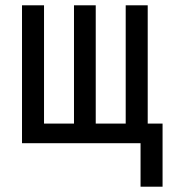

<svg xmlns="http://www.w3.org/2000/svg" viewBox="-20 -540 640 724"><path d="M510 164V0H63V-520H146V-74H259V-520H341V-74H454V-520H537V-74H593V164Z"/></svg>

Font: Nova
Style: Regular
Weight: 400
Monospace: yes
Designer: Belleve Invis
Foundry: Belleve Invis
Version: Version 24.1.4; ttfautohint (v1.8.4)